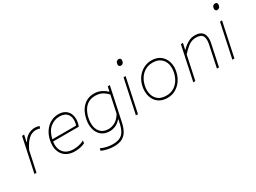

<svg xmlns="http://www.w3.org/2000/svg" viewBox="-49 -1474 3232 2424"><g transform="rotate(-30 1567.0 -261.5)"><path d="M52 0Q64 -56.5 75 -108Q86 -159.5 99 -221L109.5 -270.5Q129 -364 157 -494L188 -497L167 -397H172Q198.5 -441 228.5 -464Q258.5 -487 288 -495.5Q317.5 -504 342 -504Q361 -504 379.2 -500.8Q397.5 -497.5 411 -493L401 -461Q383 -468 368.2 -470Q353.5 -472 340 -472Q315.5 -472 284.5 -459.8Q253.5 -447.5 218 -409.5Q182.5 -371.5 145 -294L129.5 -221.5Q116.5 -160.5 105.5 -108.5Q94 -56 82 0Z M640.5 9Q562 9 509.8 -26.5Q457.5 -62 437.5 -125Q427 -158 427 -197Q427 -231.5 435.5 -271Q450.5 -342 487 -394Q523.5 -446 575.5 -474.5Q627.5 -503 688.5 -503Q753.5 -503 793.5 -473.2Q833.5 -443.5 848 -394.5Q855.5 -367.5 855.5 -338Q855.5 -314 850.5 -288Q848.5 -277 844 -262.2Q839.5 -247.5 835.5 -237H461Q457.5 -214.5 457.5 -194Q457.5 -127 494 -82Q541.5 -23 640.5 -23Q681 -23 721.2 -32.8Q761.5 -42.5 793.5 -61L788.5 -23Q771.5 -12 729 -1.5Q686.5 9 640.5 9ZM686.5 -471Q611.5 -471 551 -421.5Q490.5 -372 466.5 -266H813.5Q818 -279.5 820.5 -293Q825.5 -318.5 825.5 -341Q825.5 -389.5 801.5 -422.5Q765.5 -471 686.5 -471Z M1097.5 202Q1053.5 202 1005 191.2Q956.5 180.5 920 163L930 132Q971 151.5 1013 160.8Q1055 170 1097.5 170Q1163.5 170 1203.8 150.2Q1244 130.5 1267 89.8Q1290 49 1303.5 -13.5L1315.5 -68H1309.5Q1276 -27.5 1233.8 -9.2Q1191.5 9 1149.5 9Q1073 9 1026.8 -30.8Q980.5 -70.5 965 -135.5Q957.5 -167 957.5 -201.5Q957.5 -237 965.5 -275Q988 -383 1052 -443.5Q1116 -504 1207.5 -504Q1265.5 -504 1311.5 -481.2Q1357.5 -458.5 1386.5 -429H1392.5L1406.5 -494L1437.5 -497Q1425 -439.5 1414 -386.5Q1402.5 -333 1389.5 -271.5L1333.5 -9.5Q1320 55 1294 102.5Q1268 150 1221.2 176Q1174.5 202 1097.5 202ZM1150.5 -23Q1199.5 -23 1247 -50.8Q1294.5 -78.5 1330.5 -140L1383.5 -389Q1350.5 -426.5 1308 -449.2Q1265.5 -472 1207.5 -472Q1147 -472 1104.2 -445.8Q1061.5 -419.5 1035 -374Q1008.5 -328.5 996.5 -271Q988.5 -233 988.5 -199Q988.5 -172 993.5 -147Q1005 -90.5 1044 -56.8Q1083 -23 1150.5 -23Z M1531.5 0Q1543.5 -56.5 1554.5 -108Q1565.5 -159.5 1578.5 -221L1589 -270.5Q1602 -332 1613.2 -385Q1624.5 -438 1636.5 -494L1667 -495.5Q1654.5 -438 1643.5 -386Q1632.5 -333.5 1619 -270.5L1608.5 -221Q1595.5 -159.5 1584.5 -108Q1573.5 -56.5 1561.5 0ZM1680.5 -638Q1665 -638 1656.5 -651Q1651 -659.5 1651 -671.5Q1651 -677.5 1652.5 -685Q1657 -707.5 1670 -716.2Q1683 -725 1698.5 -725Q1715 -725 1723 -712.5Q1728 -704.5 1728 -692.5Q1728 -686 1726.5 -678Q1722 -657 1710 -647.5Q1698 -638 1680.5 -638Z M1990.5 9Q1929 9 1885 -14.2Q1841 -37.5 1815.2 -77.5Q1789.5 -117.5 1782 -168Q1779 -188.5 1779 -209.5Q1779 -240.5 1785.5 -273Q1800.5 -346.5 1839.8 -398.2Q1879 -450 1932.5 -477Q1986 -504 2044.5 -504Q2124.5 -504 2175.5 -464.5Q2226.5 -425 2245.5 -361Q2256 -326 2256 -288Q2256 -256 2248.5 -222Q2234 -154 2197.5 -102Q2161 -50 2108 -20.5Q2055 9 1990.5 9ZM1992.5 -23Q2053.5 -23 2099.8 -50.5Q2146 -78 2175.8 -124.5Q2205.5 -171 2217.5 -228Q2224.5 -261 2224.5 -291Q2224.5 -323 2216.5 -351.5Q2201 -406.5 2157.5 -439.2Q2114 -472 2044.5 -472Q1984 -472 1937 -445.2Q1890 -418.5 1859.2 -372Q1828.5 -325.5 1816.5 -267Q1810 -236 1810 -207Q1810 -175.5 1817.5 -147Q1831.5 -91 1875 -57Q1918.5 -23 1992.5 -23Z M2367.5 0Q2379.5 -56.5 2391 -109Q2402 -161 2414.5 -221L2425 -271Q2434.5 -315.5 2447 -373.5Q2459 -431 2472.5 -494L2503.5 -497L2483.5 -406H2488.5Q2505 -424.5 2533 -447.5Q2561 -470.5 2598.2 -487.2Q2635.5 -504 2679.5 -504Q2763 -504 2796 -453Q2816 -421 2816 -374Q2816 -345 2808.5 -310Q2804 -289.5 2799.8 -269.5Q2795.5 -249.5 2789.5 -221Q2777 -161 2766 -109Q2754.5 -56.5 2742.5 0H2712.5Q2724.5 -57 2735.5 -109Q2746.5 -160.5 2759 -221L2778.5 -313Q2785.5 -346 2785.5 -372.5Q2785.5 -408 2773 -431.5Q2750.5 -472 2677.5 -472Q2615.5 -472 2566 -435.2Q2516.5 -398.5 2471.5 -346L2445 -222Q2432 -160.5 2420.8 -108.5Q2409.5 -56.5 2397.5 0Z M2937.5 0Q2949.5 -56.5 2960.5 -108Q2971.5 -159.5 2984.5 -221L2995 -270.5Q3008 -332 3019.2 -385Q3030.5 -438 3042.5 -494L3073 -495.5Q3060.5 -438 3049.5 -386Q3038.5 -333.5 3025 -270.5L3014.5 -221Q3001.5 -159.5 2990.5 -108Q2979.5 -56.5 2967.5 0ZM3086.5 -638Q3071 -638 3062.5 -651Q3057 -659.5 3057 -671.5Q3057 -677.5 3058.5 -685Q3063 -707.5 3076 -716.2Q3089 -725 3104.5 -725Q3121 -725 3129 -712.5Q3134 -704.5 3134 -692.5Q3134 -686 3132.5 -678Q3128 -657 3116 -647.5Q3104 -638 3086.5 -638Z"/></g></svg>

Font: Heraclito Thin
Style: Italic
Weight: 100
Italic angle: -12°
Designer: Kostas Bartsokas (font) & Cristiano Sobral (main changes)
Foundry: Kostas Bartsokas (font) & Cristiano Sobral (main changes)
Version: Version 1.00;July 8, 2020;FontCreator 13.0.0.2655 64-bit